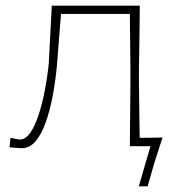

<svg xmlns="http://www.w3.org/2000/svg" viewBox="-20 -514 610 675"><path d="M56.5 7Q53.5 7 38.2 6Q23 5 13.5 3.5L17 -29.5Q25.5 -27.5 35.8 -25.5Q46 -23.5 49.5 -23.5Q70 -23.5 86.8 -47.8Q103.5 -72 116.2 -111.5Q129 -151 138 -198.2Q147 -245.5 151.5 -291Q154 -341.5 156.8 -392.8Q159.5 -444 162 -494H471.5Q471 -438 470.2 -385Q469.5 -332 468.5 -271V-221Q469 -168.5 469.8 -122.5Q470.5 -76.5 471 -29.5Q492 -29.5 513.2 -29.8Q534.5 -30 551.5 -30.5Q544 -7.5 537 14Q530 35.5 523 57.5Q517 78.5 511 99.2Q505 120 499 141H468L509 0H436.5Q437 -56.5 437.5 -108.5Q438 -160.5 438.5 -221V-271Q438 -323.5 437.5 -370.2Q437 -417 436.5 -465H194.5Q191 -420.5 187.2 -375Q183.5 -329.5 180 -282Q175 -229.5 165.5 -178.2Q156 -127 141.2 -85Q126.5 -43 105.5 -18Q84.5 7 56.5 7Z"/></svg>

Font: Commissioner Loud Thin
Style: Regular
Weight: 100
Designer: Kostas Bartsokas
Foundry: Kostas Bartsokas
Version: Version 1.000; ttfautohint (v1.8.3)